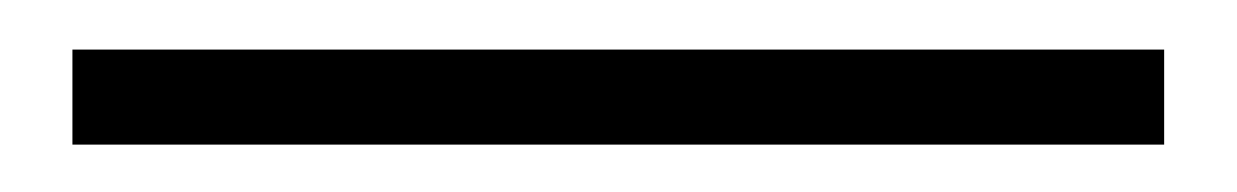

<svg xmlns="http://www.w3.org/2000/svg" viewBox="-20 4 509 79"><path d="M9.8 63.5V24.4H459V63.5Z"/></svg>

Font: Abhaya Libre
Style: Regular
Weight: 400
Designer: Pushpananda Ekanayake, Sol Matas, Pathum Egodawatta
Foundry: Mooniak
Version: Version 1.041; ; ttfautohint (v1.5)